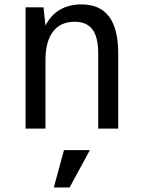

<svg xmlns="http://www.w3.org/2000/svg" viewBox="-20 -580 642 866"><path d="M95.2 0H185.1V-309.1C185.1 -420.4 231.4 -481.9 316.4 -481.9C389.6 -481.9 422.9 -436.5 422.9 -338.9V0H513.2V-338.9C513.2 -487.3 458.5 -560.1 347.2 -560.1C272.5 -560.1 216.8 -527.3 185.1 -464.8L176.3 -546.9H95.2ZM222.7 265.6H293.9L385.3 97.2H268.6Z"/></svg>

Font: Hack
Style: Regular
Weight: 400
Monospace: yes
Designer: Christopher Simpkins
Foundry: Christopher Simpkins
Version: Version 2.010